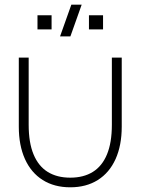

<svg xmlns="http://www.w3.org/2000/svg" viewBox="-20 -785 598 817"><path d="M60 -246V-540H102V-254Q102 -178 122.8 -128Q143.5 -78 183 -53.5Q222.5 -29 279 -29Q335.5 -29 375 -53.5Q414.5 -78 435.2 -128Q456 -178 456 -254V-540H498V-246Q498 -166.5 471.8 -108.2Q445.5 -50 396.2 -19Q347 12 279 12Q211 12 161.8 -19Q112.5 -50 86.2 -108.2Q60 -166.5 60 -246ZM358.5 -660V-720H418.5V-660ZM139.5 -660V-720H199.5V-660ZM279.5 -630H235.5L283.5 -765H327.5Z"/></svg>

Font: Vela Sans GX ExtLt
Style: Regular
Weight: 200
Designer: Principal design: Mikhail Sharanda - project Manrope.
Design modification: Ravid Balaliev
Foundry: Mikhail Sharanda
Version: Version 1.001